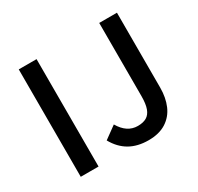

<svg xmlns="http://www.w3.org/2000/svg" viewBox="-143 -827 1047 1013"><g transform="rotate(-30 380.5 -320.5)"><path d="M83 0V-654.3H191.4V0ZM573.2 -208V-654.3H681.2V-198.2Q681.2 -137.2 660.9 -89.8Q640.6 -42.5 597.9 -15.1Q555.2 12.2 490.2 12.2Q423.8 12.2 376 -15.1Q328.1 -42.5 297.4 -97.7L372.1 -151.9Q413.1 -81.5 478.5 -81.5Q511.2 -81.5 532 -93.5Q552.7 -105.5 563 -133.3Q573.2 -161.1 573.2 -208Z"/></g></svg>

Font: Varta
Style: Bold
Weight: 700
Designer: Joana Correia, Viktoriya Grabowska, Eben Sorkin
Foundry: Sorkin Type
Version: Version 1.002; ttfautohint (v1.3) -l 8 -r 24 -G 200 -x 12 -H